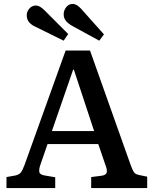

<svg xmlns="http://www.w3.org/2000/svg" viewBox="-20 -957 782 977"><path d="M13 0V-56L58 -64Q76 -68 85 -78Q94 -88 105 -118L314 -700H438L645 -117Q655 -90 662 -80Q669 -70 690 -66L729 -58V0H444V-56L498 -63Q518 -66 522.5 -77.5Q527 -89 518 -113L480 -224H222L185 -117Q178 -97 180 -82.5Q182 -68 208 -64L261 -55V0ZM244 -290H459L356 -602H352ZM485 -750 348 -825Q328 -836 316 -850Q304 -864 304 -885Q304 -903 316.5 -920Q329 -937 351 -937Q370 -937 393 -912L509 -782ZM304 -750 162 -820Q141 -829 128.5 -843.5Q116 -858 116 -879Q116 -898 129.5 -913.5Q143 -929 163 -929Q182 -929 206 -905L327 -784Z"/></svg>

Font: Literata Medium
Style: Regular
Weight: 500
Designer: Latin by Veronika Burian and Jose Scaglione. Greek by Irene Vlachou. Cyrillic by Vera Evstafieva.
Foundry: TypeTogether
Version: Version 3.103; ttfautohint (v1.8.4.7-5d5b);gftools[0.9.29]